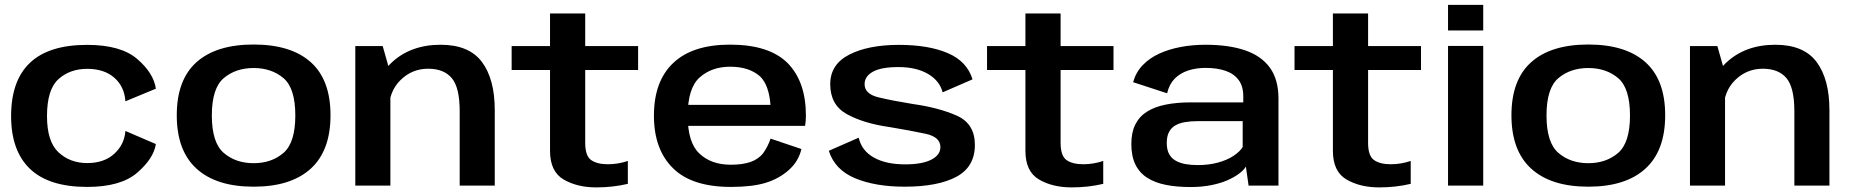

<svg xmlns="http://www.w3.org/2000/svg" viewBox="-20 -786 7835 813"><path d="M349 5.5Q491 5.5 560.8 -54.5Q630.5 -114.5 640 -176L511 -231.5Q507 -174.5 464 -135Q421 -95.5 349 -95.5Q277 -95.5 228 -140.8Q179 -186 179 -294.5Q179 -407 227.5 -450.8Q276 -494.5 349 -494.5Q421.5 -494.5 464.2 -456.8Q507 -419 511 -357L640 -410.5Q630.5 -476.5 561 -536.2Q491.5 -596 349 -596Q187 -596 107 -520.2Q27 -444.5 27 -294.5Q27 -147.5 107 -71Q187 5.5 349 5.5Z M1054 4.5Q1212 4.5 1295.8 -71.8Q1379.5 -148 1379.5 -298Q1379.5 -448 1295.8 -522.8Q1212 -597.5 1054 -597.5Q896 -597.5 812.2 -522.8Q728.5 -448 728.5 -298Q728.5 -148 812.2 -71.8Q896 4.5 1054 4.5ZM1054 -95Q978.5 -95 927.8 -138.2Q877 -181.5 877 -297Q877 -413 927.8 -455.5Q978.5 -498 1054 -498Q1129.5 -498 1180 -455.5Q1230.5 -413 1230.5 -297Q1230.5 -181.5 1180 -138.2Q1129.5 -95 1054 -95Z M1484.5 0H1633V-476L1600.5 -591H1484.5ZM1926.5 0H2075V-319.5Q2075 -451 2020.5 -523.8Q1966 -596.5 1846 -596.5Q1717 -596.5 1636 -518.8Q1555 -441 1555 -364.5L1627 -322.5Q1627 -398.5 1675.8 -446.8Q1724.5 -495 1793 -495Q1859.5 -495 1893 -455.2Q1926.5 -415.5 1926.5 -315Z M2505 7.5Q2575 7.5 2638.5 -7.5V-104.5Q2597 -90.5 2554 -90.5Q2508.5 -90.5 2483.2 -108.2Q2458 -126 2458 -181V-489.5H2682V-591H2458V-729H2309V-591H2146.5V-489.5H2309V-147Q2309 -60 2366.2 -26.2Q2423.5 7.5 2505 7.5Z M3075 5.5V-88.5Q2991.5 -88.5 2942 -135.5Q2892 -181.5 2892 -295.5Q2892 -413 2942.5 -458Q2993.5 -503.5 3072 -503.5Q3152.5 -503.5 3199 -462Q3236 -425.5 3242.5 -342H2877.5V-253H3389Q3392.5 -272.5 3392.5 -297Q3392.5 -440 3315 -519Q3236.5 -597 3071.5 -597Q2913 -597 2831.5 -520Q2749 -443 2749 -296Q2749 -152.5 2830.5 -73Q2910.5 5.5 3075 5.5ZM3075 -88.5V5.5Q3165.5 5.5 3222.5 -12Q3279 -29.5 3320 -66Q3361 -102 3373.5 -155L3243 -199Q3231 -164.5 3212 -138Q3192 -112 3157.5 -100Q3123.5 -88.5 3075 -88.5Z M3810.5 4.5Q3951.5 4.5 4029.8 -37.5Q4108 -79.5 4108 -172.5Q4108 -262 4032 -296Q3956 -330 3846 -345.5Q3759 -359.5 3700 -373.8Q3641 -388 3641 -429.5Q3641 -463 3676.5 -482.5Q3712 -502 3784 -502Q3860 -502 3909.5 -473Q3959 -444 3971.5 -395L4098 -450Q4075 -526 3993.5 -561Q3912 -596 3786.5 -596Q3657 -596 3576.2 -554.8Q3495.5 -513.5 3495.5 -429.5Q3495.5 -341.5 3566.2 -302.5Q3637 -263.5 3746.5 -248Q3837 -233 3899.5 -219.5Q3962 -206 3962 -163Q3962 -129.5 3923.2 -109.8Q3884.5 -90 3813 -90Q3731.5 -90 3680 -119Q3628.5 -148 3616 -203L3489.5 -147.5Q3515 -67 3600.8 -31.2Q3686.5 4.5 3810.5 4.5Z M4518 7.5Q4588 7.5 4651.5 -7.5V-104.5Q4610 -90.5 4567 -90.5Q4521.5 -90.5 4496.2 -108.2Q4471 -126 4471 -181V-489.5H4695V-591H4471V-729H4322V-591H4159.5V-489.5H4322V-147Q4322 -60 4379.2 -26.2Q4436.5 7.5 4518 7.5Z M5021 6Q5068.5 6 5107.8 -1.8Q5147 -9.5 5176.8 -22.5Q5206.5 -35.5 5226.5 -50.5Q5246.5 -65.5 5255.5 -80.5L5267 0H5393.5V-369Q5393.5 -449 5357.5 -499Q5321.5 -549 5252.5 -572.8Q5183.5 -596.5 5084 -596.5Q5030 -596.5 4980.2 -587.2Q4930.5 -578 4889.2 -559.2Q4848 -540.5 4819 -510.5Q4790 -480.5 4778 -438L4922 -391Q4931 -429.5 4954.2 -453Q4977.5 -476.5 5011.2 -487.5Q5045 -498.5 5085 -498.5Q5134 -498.5 5169.8 -486Q5205.5 -473.5 5225 -447Q5244.5 -420.5 5244.5 -378.5V-352.5H5022.5Q4963.5 -352.5 4916.8 -343.2Q4870 -334 4837.2 -313.5Q4804.5 -293 4787.5 -259.2Q4770.5 -225.5 4770.5 -176Q4770.5 -124.5 4787.8 -89.2Q4805 -54 4838.2 -33Q4871.5 -12 4917.5 -3Q4963.5 6 5021 6ZM5051.5 -87Q5023.5 -87 4999.8 -91.2Q4976 -95.5 4958 -105.8Q4940 -116 4930.2 -134.2Q4920.5 -152.5 4920.5 -181Q4920.5 -209 4930.2 -227.2Q4940 -245.5 4957.2 -255.2Q4974.5 -265 4998.5 -269Q5022.5 -273 5050.5 -273H5242V-163.5Q5230.5 -144.5 5203.8 -126.5Q5177 -108.5 5138.2 -97.8Q5099.5 -87 5051.5 -87Z M5820 7.5Q5890 7.5 5953.5 -7.5V-104.5Q5912 -90.5 5869 -90.5Q5823.5 -90.5 5798.2 -108.2Q5773 -126 5773 -181V-489.5H5997V-591H5773V-729H5624V-591H5461.5V-489.5H5624V-147Q5624 -60 5681.2 -26.2Q5738.5 7.5 5820 7.5Z M6111.5 0H6260.5V-591.5H6111.5ZM6111.5 -765.5V-657H6260.5V-765.5Z M6705.5 4.5Q6863.5 4.5 6947.2 -71.8Q7031 -148 7031 -298Q7031 -448 6947.2 -522.8Q6863.5 -597.5 6705.5 -597.5Q6547.5 -597.5 6463.8 -522.8Q6380 -448 6380 -298Q6380 -148 6463.8 -71.8Q6547.5 4.5 6705.5 4.5ZM6705.5 -95Q6630 -95 6579.2 -138.2Q6528.5 -181.5 6528.5 -297Q6528.5 -413 6579.2 -455.5Q6630 -498 6705.5 -498Q6781 -498 6831.5 -455.5Q6882 -413 6882 -297Q6882 -181.5 6831.5 -138.2Q6781 -95 6705.5 -95Z M7136 0H7284.5V-476L7252 -591H7136ZM7578 0H7726.5V-319.5Q7726.5 -451 7672 -523.8Q7617.5 -596.5 7497.5 -596.5Q7368.5 -596.5 7287.5 -518.8Q7206.5 -441 7206.5 -364.5L7278.5 -322.5Q7278.5 -398.5 7327.2 -446.8Q7376 -495 7444.5 -495Q7511 -495 7544.5 -455.2Q7578 -415.5 7578 -315Z"/></svg>

Font: Anybody SemiExpanded SemiBold
Style: Regular
Weight: 600
Width: 6
Designer: Tyler Finck
Foundry: Etcetera Type Company
Version: Version 1.113;gftools[0.9.25]